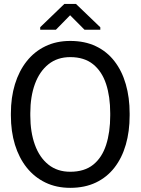

<svg xmlns="http://www.w3.org/2000/svg" viewBox="-20 -925 700 956"><path d="M329.6 10.3Q260.7 10.3 206.1 -16.1Q151.4 -42.5 113 -90.6Q74.7 -138.7 54.4 -204.6Q34.2 -270.5 34.2 -350.1V-360.4Q34.2 -439.5 54.4 -505.6Q74.7 -571.8 113 -620.1Q151.4 -668.5 206.1 -694.8Q260.7 -721.2 329.6 -721.2Q402.3 -721.2 457.5 -694.8Q512.7 -668.5 550 -620.1Q587.4 -571.8 606.4 -505.6Q625.5 -439.5 625.5 -360.4V-350.1Q625.5 -270.5 606.4 -204.6Q587.4 -138.7 550 -90.6Q512.7 -42.5 457.5 -16.1Q402.3 10.3 329.6 10.3ZM329.6 -69.8Q400.4 -69.8 444.1 -105Q487.8 -140.1 508.3 -203.4Q528.8 -266.6 528.8 -350.1V-361.3Q528.8 -444.3 508.1 -507.1Q487.3 -569.8 443.4 -605.2Q399.4 -640.6 329.6 -640.6Q265.6 -640.6 221.2 -605Q176.8 -569.3 153.8 -506.6Q130.9 -443.8 130.9 -361.3V-350.1Q130.9 -267.1 153.8 -203.9Q176.8 -140.6 221.2 -105.2Q265.6 -69.8 329.6 -69.8ZM180.2 -776.9V-789.6L300.3 -905.3H358.4L479.5 -789.1V-776.9H400.9L329.1 -849.1L258.3 -776.9Z"/></svg>

Font: Roboto Slab LO
Style: Regular
Weight: 400
Designer: Google
Version: Version 2.000